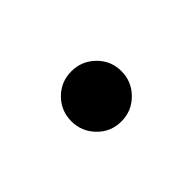

<svg xmlns="http://www.w3.org/2000/svg" viewBox="-34 -187 287 287"><g transform="rotate(45 110.0 -43.0)"><path d="M72.5 -5.6Q57.1 -21 57.1 -43Q57.1 -64.9 72.5 -80.6Q87.9 -96.2 109.9 -96.2Q131.8 -96.2 147.5 -80.6Q163.1 -64.9 163.1 -43Q163.1 -21 147.5 -5.6Q131.8 9.8 109.9 9.8Q87.9 9.8 72.5 -5.6Z"/></g></svg>

Font: Linux Libertine
Style: Regular
Weight: 400
Designer: Philipp H. Poll
Foundry: Philipp H. Poll
Version: Version 5.3.0 ; ttfautohint (v0.9)